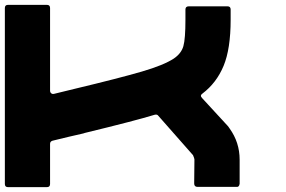

<svg xmlns="http://www.w3.org/2000/svg" viewBox="-20 -770 1177 790"><path d="M0 -13V-737Q0 -750 13 -750H173Q186 -750 186 -737V-397Q186 -390 191 -386Q196 -382 203 -384Q234 -391 285 -404Q473 -449 563.5 -475.5Q654 -502 695 -529Q726 -550 734.5 -580Q743 -610 743 -689V-731Q743 -744 757 -744H916Q929 -744 929 -731V-689Q929 -569 900 -499Q871 -429 813 -385Q801 -377 812 -366L916 -253L917 -252Q918 -251 920.5 -247.5Q923 -244 925 -241Q966 -184 966 -113V-14Q964 1 952 -1H793Q779 -1 779 -15L780 -114Q780 -118 774 -132L772 -134L631 -294Q627 -300 617 -298Q539 -274 329 -223L323 -221Q269 -209 196 -191Q186 -188 186 -178V-13Q186 0 173 0H13Q0 0 0 -13Z"/></svg>

Font: Punc
Style: Bold
Weight: 400
Designer: The Kinetic
Foundry: The Kinetic
Version: Version 1.000;PS 001.001;hotconv 1.0.56